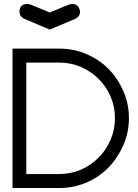

<svg xmlns="http://www.w3.org/2000/svg" viewBox="-20 -944 692 964"><path d="M42.9 -700H277.3Q350 -700 414.1 -672.5Q478.3 -644.9 524.7 -598Q571.2 -551 599.2 -487.1Q627.3 -423.2 627.3 -351Q627.3 -278.8 599.2 -214.9Q571.2 -151 524.7 -103Q478.3 -55.1 414.1 -27.5Q350 0 277.3 0H42.9ZM277.3 -70.2Q335.9 -70.2 386.4 -92.2Q436.9 -114.1 475 -152.5Q513.1 -190.9 535.1 -241.9Q557.1 -292.9 557.1 -351Q557.1 -409.1 535.1 -459.6Q513.1 -510.1 475 -548Q436.9 -585.9 386.4 -607.8Q335.9 -629.8 277.3 -629.8H112.1V-70.2ZM229.8 -795.5 101 -850Q77.8 -862.1 77.8 -885.4Q77.8 -920.2 112.6 -924.2Q124.7 -924.2 135.9 -920.2L229.8 -881.3L323.7 -920.2Q335.9 -924.2 347 -924.2Q377.8 -920.2 381.8 -885.4Q381.8 -862.1 359.1 -850Z"/></svg>

Font: Myanmar KatKuu
Style: Regular
Weight: 400
Designer: Khon Soe Zaw Thu
Foundry: MPUA
Version: Version 1.00 September 13, 2016, initial release